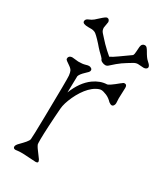

<svg xmlns="http://www.w3.org/2000/svg" viewBox="-219 -1024 918 1071"><g transform="rotate(30 240.0 -489.0)"><path d="M198.2 -40 114.3 -44.9Q86.9 -44.9 80.6 -43.5Q52.7 -37.6 52.7 -55.2Q52.7 -65.4 69.1 -81.5Q85.4 -97.7 98.1 -112.5Q110.8 -127.4 112.3 -136.7Q114.3 -147 116.7 -282.2Q121.1 -531.7 118.7 -550.5Q116.2 -569.3 112.3 -577.6Q107.4 -588.4 92 -598.9Q76.7 -609.4 69.1 -615Q61.5 -620.6 61.5 -626.2Q61.5 -631.8 62.5 -634.8Q63.5 -637.7 66.4 -640.6Q73.2 -647.5 85.9 -647.5L124.5 -643.6Q152.3 -643.6 167.2 -648.2Q182.1 -652.8 189.5 -652.8Q196.8 -652.8 203.9 -648.4Q210.9 -644 210.9 -636.5Q210.9 -628.9 204.3 -622.3Q197.8 -615.7 189.5 -607.9Q165.5 -585.4 161.1 -570.3L158.7 -464.4Q189.9 -544.4 244.1 -583.5Q284.7 -612.3 326.7 -613.8Q338.4 -613.8 391.1 -657.7H391.6Q395.5 -660.6 399.9 -664.3Q404.3 -668 410.6 -668Q425.3 -668 425.3 -647.9L422.9 -579.1L424.3 -548.3Q424.3 -540 419.9 -533.2Q410.2 -517.6 389.6 -533.7V-533.2Q371.1 -553.2 349.6 -562Q328.1 -570.8 315.9 -570.8Q303.7 -570.8 285.2 -560.5Q266.6 -550.3 250.2 -533.4Q233.9 -516.6 219.7 -494.9Q205.6 -473.1 194.8 -449.7Q172.4 -400.9 169.7 -366.2Q167 -331.5 165.3 -304.4Q163.6 -277.3 162.1 -250.5Q156.2 -138.7 161.1 -128.4Q166 -118.2 171.9 -109.9L207.5 -61.5Q219.7 -40 198.2 -40ZM457.5 -795.9 420.4 -798.3Q407.2 -798.3 393.3 -790Q379.4 -781.7 365.2 -772.9Q351.1 -764.2 338.4 -755.4Q317.9 -741.2 282.7 -709Q267.6 -694.8 242.2 -707.5Q231.9 -712.9 229.5 -722.2Q221.7 -731.9 214.1 -738.8Q206.5 -745.6 199 -753.4Q191.4 -761.2 184.8 -768.6Q178.2 -775.9 170.9 -784.7Q131.8 -828.1 119.6 -833Q107.4 -837.9 99.1 -837.9H78.1Q39.6 -837.9 39.6 -854.5Q39.6 -869.1 56.9 -875.7Q74.2 -882.3 85.7 -892.1Q97.2 -901.9 107.4 -911.6Q134.3 -936.5 142.3 -936.5Q150.4 -936.5 155 -930.7Q159.7 -924.8 159.7 -917.5L153.3 -879.4Q153.3 -861.3 164.3 -849.4Q175.3 -837.4 185.3 -826.2Q195.3 -814.9 206.1 -803.7Q232.4 -776.9 260.7 -753.4Q277.8 -761.2 305.9 -781.5Q334 -801.8 371.6 -828.1Q377 -836.9 377.4 -855Q377.9 -873 379.4 -885Q380.9 -897 386.7 -902.8Q392.6 -908.7 401.1 -908.7Q409.7 -908.7 415.5 -902.1Q421.4 -895.5 427.2 -885.3Q445.8 -852.1 458.5 -841.3Q491.7 -814 473.6 -800.8Q467.3 -795.9 457.5 -795.9Z"/></g></svg>

Font: Snowburst One
Style: Regular
Weight: 400
Designer: Annet Stirling
Foundry: Annet Stirling
Version: Version 1.001